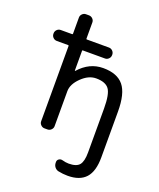

<svg xmlns="http://www.w3.org/2000/svg" viewBox="-174 -880 989 1192"><g transform="rotate(20 320.5 -283.5)"><path d="M70.3 -556.6Q55.7 -556.6 45.4 -566.9Q35.2 -577.1 35.2 -591.8V-593.8Q35.2 -608.4 45.4 -618.7Q55.7 -628.9 70.3 -628.9H144.5Q149.4 -628.9 149.4 -632.8V-740.2Q149.4 -753.9 159.7 -764.2Q169.9 -774.4 183.6 -774.4H203.1Q217.8 -774.4 228 -764.2Q238.3 -753.9 238.3 -740.2V-632.8Q238.3 -628.9 242.2 -628.9H388.7Q402.3 -628.9 412.6 -618.7Q422.9 -608.4 422.9 -593.8V-591.8Q422.9 -577.1 412.6 -566.9Q402.3 -556.6 388.7 -556.6H242.2Q238.3 -556.6 238.3 -552.7V-421.9Q238.3 -420.9 239.3 -420.9Q240.2 -420.9 241.2 -420.9Q308.6 -497.1 399.4 -497.1Q492.2 -497.1 534.7 -445.3Q577.1 -393.6 577.1 -274.4V28.3Q577.1 120.1 538.1 163.6Q499 207 418.9 207Q387.7 207 355.5 200.2Q340.8 196.3 331.5 184.1Q322.3 171.9 322.3 156.2V150.4Q322.3 138.7 332.5 131.3Q342.8 124 355.5 127Q379.9 133.8 399.4 133.8Q450.2 133.8 469.7 110.4Q489.3 86.9 489.3 28.3V-261.7Q489.3 -358.4 465.3 -390.1Q441.4 -421.9 379.9 -421.9Q330.1 -421.9 284.2 -377Q238.3 -332 238.3 -286.1V-54.7Q238.3 -41 228 -30.8Q217.8 -20.5 203.1 -20.5H183.6Q169.9 -20.5 159.7 -30.8Q149.4 -41 149.4 -54.7V-552.7Q149.4 -556.6 144.5 -556.6Z"/></g></svg>

Font: Gen Jyuu GothicL Regular
Style: Regular
Weight: 400
Designer: [Source Han Sans]
Ryoko NISHIZUKA  (kana & ideographs); Paul D. Hunt (Latin, Greek & Cyrillic); Wenlong ZHANG  (bopomofo
Version: Version 1.002.20150607